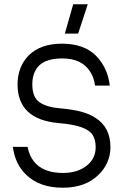

<svg xmlns="http://www.w3.org/2000/svg" viewBox="-20 -871 576 897"><path d="M424 -472Q419 -510 400 -538Q361 -598 271 -598Q196 -598 162 -564Q131 -532 131 -477Q131 -416 165 -393Q199 -370 260 -365Q318 -360 358 -349.5Q398 -339 425 -321Q496 -277 496 -183Q496 -146 481.5 -113Q467 -80 440 -54Q379 6 273 6Q166 6 104 -53Q51 -102 40 -185H109Q118 -135 151 -103Q194 -63 274 -63Q342 -63 384.5 -96.5Q427 -130 427 -183Q427 -217 413.5 -239.5Q400 -262 362 -276Q324 -290 254 -296Q62 -313 62 -477Q62 -518 75.5 -552.5Q89 -587 114 -612Q169 -667 270 -667H271Q374 -666 428.5 -610.5Q483 -555 493 -471H424ZM390 -851 345 -714H283L322 -851Z"/></svg>

Font: Sulphur Point
Style: Regular
Weight: 400
Designer: Noponies / Dale Sattler
Foundry: Noponies
Version: Version 1.000; ttfautohint (v1.8)